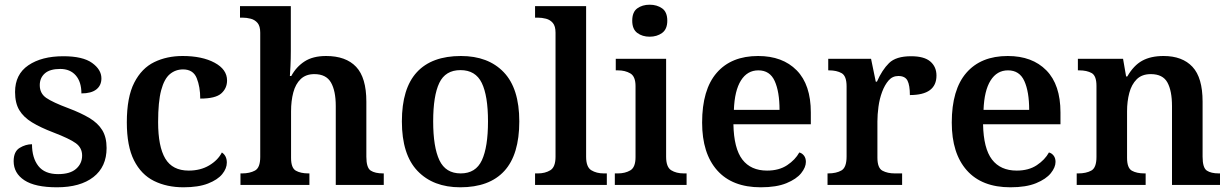

<svg xmlns="http://www.w3.org/2000/svg" viewBox="-20 -786 5232 816"><path d="M222 10Q129 10 83.5 -20Q38 -50 38 -101Q38 -142 63.5 -157.5Q89 -173 116 -173Q116 -115 143 -80.5Q170 -46 227 -46Q278 -46 303.5 -68.5Q329 -91 329 -125Q329 -158 302 -177.5Q275 -197 207 -223Q152 -244 116 -266Q80 -288 62 -318Q44 -348 44 -395Q44 -470 100.5 -508.5Q157 -547 249 -547Q332 -547 371.5 -518.5Q411 -490 411 -453Q411 -423 389.5 -406Q368 -389 326 -389Q326 -438 302 -465.5Q278 -493 236 -493Q192 -493 170.5 -474Q149 -455 149 -424Q149 -389 176.5 -370Q204 -351 271 -326Q324 -306 360 -284.5Q396 -263 414.5 -233Q433 -203 433 -157Q433 -77 377 -33.5Q321 10 222 10Z M760 10Q689 10 634.5 -17Q580 -44 549.5 -104.5Q519 -165 519 -266Q519 -373 550.5 -434.5Q582 -496 635.5 -522Q689 -548 756 -548Q839 -548 892 -519.5Q945 -491 945 -444Q945 -411 920.5 -389Q896 -367 831 -367Q831 -417 816 -454Q801 -491 758 -491Q726 -491 702 -471Q678 -451 665 -402.5Q652 -354 652 -267Q652 -163 682.5 -112Q713 -61 782 -61Q832 -61 869 -83Q906 -105 923 -138Q944 -124 944 -95Q944 -70 924.5 -46Q905 -22 864 -6Q823 10 760 10Z M1002 0V-49H1009Q1041 -49 1063.5 -61Q1086 -73 1086 -119V-647Q1086 -675 1074.5 -688.5Q1063 -702 1045.5 -706.5Q1028 -711 1011 -711H1000V-760H1216V-570Q1216 -537 1214.5 -505Q1213 -473 1212 -463H1218Q1239 -502 1274.5 -525Q1310 -548 1366 -548Q1450 -548 1493.5 -502Q1537 -456 1537 -354V-120Q1537 -73 1555.5 -61Q1574 -49 1608 -49H1611V0H1407V-335Q1407 -400 1386.5 -435.5Q1366 -471 1316 -471Q1280 -471 1258 -450Q1236 -429 1226.5 -393Q1217 -357 1217 -313V-115Q1217 -72 1237.5 -60.5Q1258 -49 1291 -49H1295V0Z M1936 10Q1821 10 1754.5 -59.5Q1688 -129 1688 -270Q1688 -410 1751.5 -479Q1815 -548 1939 -548Q2055 -548 2121 -479Q2187 -410 2187 -270Q2187 -129 2123.5 -59.5Q2060 10 1936 10ZM1938 -49Q2002 -49 2028 -105Q2054 -161 2054 -270Q2054 -379 2027.5 -433.5Q2001 -488 1937 -488Q1873 -488 1847 -433.5Q1821 -379 1821 -270Q1821 -161 1847.5 -105Q1874 -49 1938 -49Z M2254 0V-49H2266Q2297 -49 2319 -62.5Q2341 -76 2341 -120V-647Q2341 -675 2329.5 -688.5Q2318 -702 2300.5 -706.5Q2283 -711 2266 -711H2254V-760H2471V-120Q2471 -76 2493 -62.5Q2515 -49 2546 -49H2559V0Z M2741 -630Q2710 -630 2688.5 -646Q2667 -662 2667 -698Q2667 -735 2688.5 -750.5Q2710 -766 2741 -766Q2772 -766 2794 -750.5Q2816 -735 2816 -698Q2816 -662 2794 -646Q2772 -630 2741 -630ZM2593 0V-49H2606Q2637 -49 2659 -62Q2681 -75 2681 -118V-420Q2681 -461 2659 -474Q2637 -487 2606 -487H2597V-536H2811V-120Q2811 -76 2832.5 -62.5Q2854 -49 2886 -49H2898V0Z M3213 10Q3092 10 3028 -62Q2964 -134 2964 -265Q2964 -405 3026 -476.5Q3088 -548 3202 -548Q3306 -548 3366 -487Q3426 -426 3426 -308V-258H3097Q3099 -155 3135 -108Q3171 -61 3240 -61Q3291 -61 3325.5 -84Q3360 -107 3377 -138Q3389 -135 3397 -124.5Q3405 -114 3405 -98Q3405 -75 3385 -50Q3365 -25 3322.5 -7.5Q3280 10 3213 10ZM3293 -319Q3293 -396 3272.5 -441.5Q3252 -487 3203 -487Q3156 -487 3129 -444Q3102 -401 3099 -319Z M3497 0V-49H3500Q3534 -49 3556 -61.5Q3578 -74 3578 -121V-419Q3578 -463 3557 -475Q3536 -487 3503 -487H3500V-536H3682L3702 -439H3707Q3729 -489 3758.5 -518Q3788 -547 3852 -547Q3908 -547 3934 -524.5Q3960 -502 3960 -465Q3960 -382 3847 -382Q3847 -423 3837 -443Q3827 -463 3798 -463Q3773 -463 3756.5 -444Q3740 -425 3729 -395.5Q3718 -366 3713.5 -332.5Q3709 -299 3709 -270V-116Q3709 -72 3730.5 -60.5Q3752 -49 3783 -49H3814V0Z M4274 10Q4153 10 4089 -62Q4025 -134 4025 -265Q4025 -405 4087 -476.5Q4149 -548 4263 -548Q4367 -548 4427 -487Q4487 -426 4487 -308V-258H4158Q4160 -155 4196 -108Q4232 -61 4301 -61Q4352 -61 4386.5 -84Q4421 -107 4438 -138Q4450 -135 4458 -124.5Q4466 -114 4466 -98Q4466 -75 4446 -50Q4426 -25 4383.5 -7.5Q4341 10 4274 10ZM4354 -319Q4354 -396 4333.5 -441.5Q4313 -487 4264 -487Q4217 -487 4190 -444Q4163 -401 4160 -319Z M4556 0V-49H4563Q4596 -49 4618 -61Q4640 -73 4640 -119V-421Q4640 -464 4619.5 -475.5Q4599 -487 4566 -487H4561V-536H4753L4766 -461H4771Q4798 -508 4834.5 -528Q4871 -548 4925 -548Q5005 -548 5048 -502Q5091 -456 5091 -354V-120Q5091 -73 5109 -61Q5127 -49 5160 -49H5165V0H4961V-335Q4961 -400 4941.5 -435.5Q4922 -471 4871 -471Q4833 -471 4811 -449Q4789 -427 4779.5 -391Q4770 -355 4770 -313V-115Q4770 -72 4790.5 -60.5Q4811 -49 4844 -49H4849V0Z"/></svg>

Font: Noto Serif Telugu SemiBold
Style: Regular
Weight: 600
Designer: Jelle Bosma - Monotype Design Team
Foundry: Monotype Imaging Inc.
Version: Version 2.005; ttfautohint (v1.8.4.7-5d5b)